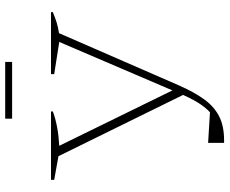

<svg xmlns="http://www.w3.org/2000/svg" viewBox="-90 -766 862 721"><g transform="rotate(-90 340.5 -405.0)"><path d="M165 6V-54L280 -47Q296 -62 311.5 -85Q327 -108 345 -148L115 -616L26 -632V-644H283V-637Q229 -617 154 -613L362 -188L544 -613L423 -632V-644H656V-637Q634 -628 616 -622.5Q598 -617 577 -614L381 -164Q356 -107 329 -69.5Q302 -32 265.5 -13Q229 6 174 6ZM256 -790V-816H469V-790Z"/></g></svg>

Font: Piazzolla SC Thin
Style: Regular
Weight: 100
Designer: Juan Pablo del Peral
Foundry: Huerta Tipografica
Version: Version 1.330